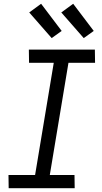

<svg xmlns="http://www.w3.org/2000/svg" viewBox="-20 -998 540 1018"><path d="M376 0H26L25 -70H166L265 -665H134L133 -735H483L484 -665H343L244 -70H375ZM424 -796 305 -932 368 -978 477 -834ZM254 -796 135 -932 198 -978 307 -834Z"/></svg>

Font: Iosevka Custom
Style: Italic
Weight: 400
Italic angle: -9°
Monospace: yes
Designer: Belleve Invis
Foundry: Belleve Invis
Version: Version 30.3.3; ttfautohint (v1.8.3)